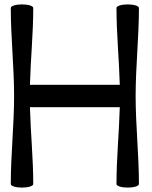

<svg xmlns="http://www.w3.org/2000/svg" viewBox="-20 -836 691 872"><path d="M29 -800C29 -667 44 -533 44 -400C44 -267 29 -133 29 0C29 9 52 16 80 16C108 16 131 9 131 0C131 -117 119 -233 116 -349H524C521 -233 509 -117 509 0C509 9 532 16 560 16C588 16 611 9 611 0C611 -133 596 -267 596 -400C596 -533 611 -667 611 -800C611 -809 588 -816 560 -816C532 -816 509 -809 509 -800C509 -683 521 -567 524 -451H116C119 -567 131 -683 131 -800C131 -809 108 -816 80 -816C52 -816 29 -809 29 -800Z"/></svg>

Font: Nupuram Medium
Style: Regular
Weight: 500
Designer: Santhosh Thottingal (santhosh.thottingal@gmail.com)
Foundry: SMC
Version: Version 1.000